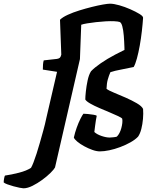

<svg xmlns="http://www.w3.org/2000/svg" viewBox="-194 -820 836 1040"><path d="M-67 200Q-72 200 -87.5 197Q-103 194 -121 189Q-139 184 -154 178.5Q-169 173 -174 168Q-174 158 -171.5 145.5Q-169 133 -167 131Q-132 126 -91 115.5Q-50 105 -26 89Q-20 79 -12.5 59.5Q-5 40 4 12.5Q13 -15 22 -47Q31 -79 40.5 -113Q50 -147 57 -181Q72 -244 86.5 -308Q101 -372 115 -431L38 -443Q38 -458 39 -471Q40 -484 43 -493L115 -501Q126 -503 130.5 -507.5Q135 -512 138 -524L131 -713Q145 -727 173.5 -740Q202 -753 236 -763.5Q270 -774 304 -782.5Q338 -791 364 -795.5Q390 -800 402 -800Q422 -800 452 -791.5Q482 -783 511.5 -770Q541 -757 561.5 -744.5Q582 -732 581 -723Q579 -692 574.5 -652Q570 -612 563 -573Q556 -534 547.5 -503Q539 -472 530 -457Q494 -449 461 -443Q428 -437 404 -429Q396 -411 390 -390Q384 -369 383 -339Q394 -330 423.5 -318Q453 -306 487 -291Q521 -276 547.5 -260.5Q574 -245 581 -230Q583 -205 580.5 -176Q578 -147 571.5 -121.5Q565 -96 554 -80Q539 -64 513.5 -49.5Q488 -35 457.5 -23.5Q427 -12 398 -6Q369 0 347 0Q329 0 306.5 -8Q284 -16 262 -28Q240 -40 224.5 -53Q209 -66 206 -75Q212 -102 221.5 -128.5Q231 -155 241.5 -176Q252 -197 258 -204Q266 -204 282 -202.5Q298 -201 312.5 -198.5Q327 -196 330 -193Q328 -184 325.5 -169Q323 -154 321 -137.5Q319 -121 317 -105Q331 -92 356 -83.5Q381 -75 400 -75Q408 -75 421 -76.5Q434 -78 439 -80Q447 -88 453 -99.5Q459 -111 463 -125.5Q467 -140 468.5 -153.5Q470 -167 468 -177Q465 -182 446 -191Q427 -200 399.5 -211.5Q372 -223 344 -235Q316 -247 295 -259Q274 -271 268 -281Q268 -296 271 -324.5Q274 -353 280.5 -384Q287 -415 299 -434Q318 -454 352 -477.5Q386 -501 429.5 -524Q473 -547 519 -567L480 -494Q481 -527 480 -561.5Q479 -596 476.5 -626.5Q474 -657 468.5 -677.5Q463 -698 454 -701Q445 -704 424.5 -705Q404 -706 378 -704.5Q352 -703 326 -700Q300 -697 278.5 -693.5Q257 -690 246 -686L239 -500L104 87Q99 97 80 116Q61 135 35 154Q9 173 -18 186.5Q-45 200 -67 200Z"/></svg>

Font: Texturina Medium 12pt ExtraBold
Style: Italic
Weight: 800
Italic angle: -11°
Version: Version 1.002